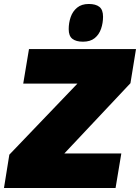

<svg xmlns="http://www.w3.org/2000/svg" viewBox="-43 -947 705 967"><path d="M-23 0 4 -168 347 -526H74L103 -700H642L614 -528L281 -174H568L539 0ZM375 -737Q340 -737 321.5 -751.5Q303 -766 303 -800Q303 -832 313 -861Q323 -890 345.5 -908.5Q368 -927 404 -927Q439 -927 457.5 -912.5Q476 -898 476 -863Q476 -831 466 -802Q456 -773 434 -755Q412 -737 375 -737Z"/></svg>

Font: Georama ExtraCondensed Thin Black
Style: Italic
Weight: 900
Italic angle: -9°
Version: Version 1.001